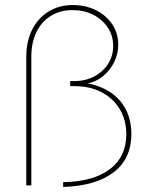

<svg xmlns="http://www.w3.org/2000/svg" viewBox="-20 -734 586 760"><path d="M230 -13Q350 -15 415 -64.5Q480 -114 480 -202Q480 -259 454 -302Q428 -345 382 -369Q336 -393 275 -393H258V-413H274Q318 -413 353 -431.5Q388 -450 408 -481.5Q428 -513 428 -552Q428 -593 406.5 -625Q385 -657 349 -675.5Q313 -694 267 -694Q218 -694 181 -671Q144 -648 124 -606.5Q104 -565 104 -509V0H84V-509Q84 -571 107.5 -617Q131 -663 172.5 -688.5Q214 -714 268 -714Q319 -714 360 -693.5Q401 -673 424.5 -637.5Q448 -602 448 -557Q448 -521 432 -488.5Q416 -456 389 -433.5Q362 -411 328 -404Q411 -387 455.5 -334.5Q500 -282 500 -203Q500 -155 482.5 -117Q465 -79 430.5 -52.5Q396 -26 346 -11Q296 4 230 6Z"/></svg>

Font: Raleway Thin Thin
Style: Regular
Weight: 250
Version: Version 4.026